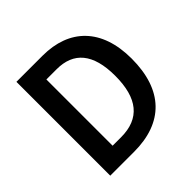

<svg xmlns="http://www.w3.org/2000/svg" viewBox="-183 -940 1033 1033"><g transform="rotate(-45 333.5 -423.0)"><path d="M612 -430C612 -659 486 -780 284 -780H85V-66H266C488 -66 612 -191 612 -430ZM484 -427C484 -257 415 -171 272 -171H208V-675H286C414 -675 484 -597 484 -427Z"/></g></svg>

Font: Noto Sans Malayalam UI SemiCondensed SemiBold
Style: Regular
Weight: 600
Width: 4
Designer: Jelle Bosma - Monotype Design Team
Foundry: Monotype Imaging Inc.
Version: Version 2.104